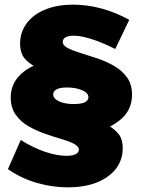

<svg xmlns="http://www.w3.org/2000/svg" viewBox="-20 -714 608 823"><path d="M474 -504Q416 -533 371 -547Q326 -561 296 -561Q273 -561 261 -554Q249 -547 249 -535Q249 -519 270.5 -508Q292 -497 326 -486.5Q360 -476 397.5 -463.5Q435 -451 469 -431.5Q503 -412 524.5 -382Q546 -352 546 -308Q546 -278 535 -252Q524 -226 502.5 -206.5Q481 -187 452 -172Q479 -153 492.5 -134Q506 -115 506 -78Q506 -29 477.5 8.5Q449 46 396.5 67.5Q344 89 270 89Q203 89 136.5 69.5Q70 50 14 11L69 -114Q123 -80 174 -63Q225 -46 266 -46Q283 -46 295 -49.5Q307 -53 312.5 -59Q318 -65 318 -72Q318 -87 296.5 -98Q275 -109 242 -118.5Q209 -128 172 -141Q135 -154 102 -173Q69 -192 47.5 -222Q26 -252 26 -296Q26 -342 52 -376.5Q78 -411 124 -432Q89 -453 77.5 -475.5Q66 -498 66 -526Q66 -575 93.5 -613Q121 -651 172.5 -672.5Q224 -694 294 -694Q353 -694 413.5 -678Q474 -662 534 -629ZM267 -339Q237 -339 222.5 -331Q208 -323 208 -309Q208 -297 220 -287.5Q232 -278 252 -273Q272 -268 297 -268Q318 -268 332 -271.5Q346 -275 352.5 -282Q359 -289 359 -297Q359 -316 331.5 -327.5Q304 -339 267 -339Z"/></svg>

Font: Alexandria ExtraBold
Style: Regular
Weight: 800
Designer: Mohamed Gaber
Foundry: Kief Type Foundry
Version: Version 5.100